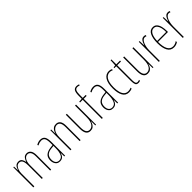

<svg xmlns="http://www.w3.org/2000/svg" viewBox="311 -2212 3567 3567"><g transform="rotate(-45 2094.5 -428.5)"><path d="M429 -588Q480 -588 509.5 -549Q539 -510 539 -425V-51H513V-423Q513 -500 488.5 -532Q464 -564 428 -564Q379 -564 349 -516.5Q319 -469 319 -392V-51H293V-406Q293 -468 282 -502.5Q271 -537 252 -550.5Q233 -564 209 -564Q171 -564 146 -537.5Q121 -511 109 -471Q97 -431 97 -388V-51H71V-578H90L93 -479H95Q103 -502 115 -527.5Q127 -553 149.5 -570.5Q172 -588 209 -588Q260 -588 282.5 -555.5Q305 -523 310 -482H313Q328 -527 354 -557.5Q380 -588 429 -588Z M785 -588Q848 -588 876.5 -547.5Q905 -507 905 -409V-51H884L883 -144H881Q875 -119 862.5 -95.5Q850 -72 826.5 -56.5Q803 -41 765 -41Q723 -41 697 -61Q671 -81 658.5 -112.5Q646 -144 646 -180Q646 -259 691 -298.5Q736 -338 818 -348L879 -355V-406Q879 -496 857 -529.5Q835 -563 785 -563Q767 -563 743 -557Q719 -551 691 -534L680 -556Q731 -588 785 -588ZM817 -325Q743 -317 707.5 -281.5Q672 -246 672 -180Q672 -124 697 -93.5Q722 -63 765 -63Q828 -63 854 -121Q880 -179 880 -271V-332Z M1199 -588Q1254 -588 1283.5 -549.5Q1313 -511 1313 -426V-51H1287V-416Q1287 -496 1263.5 -530Q1240 -564 1199 -564Q1147 -564 1109 -513.5Q1071 -463 1071 -362V-51H1045V-578H1065L1066 -466H1068Q1075 -496 1090.5 -524Q1106 -552 1132.5 -570Q1159 -588 1199 -588Z M1719 -578V-51H1699L1698 -163H1696Q1689 -134 1674.5 -106Q1660 -78 1634 -59.5Q1608 -41 1565 -41Q1451 -41 1451 -210V-578H1477V-218Q1477 -138 1500.5 -102Q1524 -66 1567 -66Q1624 -66 1658.5 -118Q1693 -170 1693 -279V-578Z M1973 -553H1896V-51H1870V-553H1800V-574L1870 -579V-656Q1870 -739 1891.5 -777.5Q1913 -816 1968 -816Q1986 -816 2001 -812Q2016 -808 2026 -803L2016 -781Q2005 -787 1992 -789.5Q1979 -792 1967 -792Q1927 -792 1911.5 -759Q1896 -726 1896 -649V-578H1973Z M2178 -588Q2241 -588 2269.5 -547.5Q2298 -507 2298 -409V-51H2277L2276 -144H2274Q2268 -119 2255.5 -95.5Q2243 -72 2219.5 -56.5Q2196 -41 2158 -41Q2116 -41 2090 -61Q2064 -81 2051.5 -112.5Q2039 -144 2039 -180Q2039 -259 2084 -298.5Q2129 -338 2211 -348L2272 -355V-406Q2272 -496 2250 -529.5Q2228 -563 2178 -563Q2160 -563 2136 -557Q2112 -551 2084 -534L2073 -556Q2124 -588 2178 -588ZM2210 -325Q2136 -317 2100.5 -281.5Q2065 -246 2065 -180Q2065 -124 2090 -93.5Q2115 -63 2158 -63Q2221 -63 2247 -121Q2273 -179 2273 -271V-332Z M2579 -41Q2494 -41 2454 -113Q2414 -185 2414 -307Q2414 -445 2460.5 -516.5Q2507 -588 2588 -588Q2629 -588 2660 -570L2650 -547Q2624 -563 2589 -563Q2520 -563 2480 -499.5Q2440 -436 2440 -308Q2440 -237 2454.5 -182Q2469 -127 2500.5 -96.5Q2532 -66 2582 -66Q2620 -66 2659 -83V-57Q2643 -50 2621 -45.5Q2599 -41 2579 -41Z M2827 -65Q2840 -65 2852.5 -68.5Q2865 -72 2872 -76V-51Q2862 -47 2851 -44Q2840 -41 2826 -41Q2780 -41 2765.5 -72Q2751 -103 2751 -163V-554H2701V-572L2749 -579L2756 -707H2777V-578H2876V-554H2777V-159Q2777 -111 2787 -88Q2797 -65 2827 -65Z M3226 -578V-51H3206L3205 -163H3203Q3196 -134 3181.5 -106Q3167 -78 3141 -59.5Q3115 -41 3072 -41Q2958 -41 2958 -210V-578H2984V-218Q2984 -138 3007.5 -102Q3031 -66 3074 -66Q3131 -66 3165.5 -118Q3200 -170 3200 -279V-578Z M3505 -586Q3515 -586 3527.5 -583.5Q3540 -581 3550 -575L3542 -551Q3536 -554 3526 -557Q3516 -560 3505 -560Q3478 -560 3457 -538.5Q3436 -517 3422 -482.5Q3408 -448 3401 -407.5Q3394 -367 3394 -328V-51H3368V-578H3388L3393 -460H3395Q3403 -487 3415.5 -516Q3428 -545 3450 -565.5Q3472 -586 3505 -586Z M3742 -588Q3795 -588 3825 -554Q3855 -520 3868 -466Q3881 -412 3881 -352V-324H3620Q3619 -199 3654.5 -132.5Q3690 -66 3761 -66Q3813 -66 3865 -103V-73Q3844 -59 3818 -50Q3792 -41 3761 -41Q3675 -41 3634.5 -114.5Q3594 -188 3594 -315Q3594 -439 3630 -513.5Q3666 -588 3742 -588ZM3742 -563Q3690 -563 3658 -510Q3626 -457 3621 -348H3857Q3858 -407 3846.5 -455.5Q3835 -504 3809.5 -533.5Q3784 -563 3742 -563Z M4135 -586Q4145 -586 4157.5 -583.5Q4170 -581 4180 -575L4172 -551Q4166 -554 4156 -557Q4146 -560 4135 -560Q4108 -560 4087 -538.5Q4066 -517 4052 -482.5Q4038 -448 4031 -407.5Q4024 -367 4024 -328V-51H3998V-578H4018L4023 -460H4025Q4033 -487 4045.5 -516Q4058 -545 4080 -565.5Q4102 -586 4135 -586Z"/></g></svg>

Font: Noto Sans Tamil UI ExtraCondensed Thin
Style: Regular
Weight: 100
Width: 2
Designer: Jelle Bosma - Monotype Design Team
Foundry: Monotype Imaging Inc.
Version: Version 2.004; ttfautohint (v1.8.4.7-5d5b)